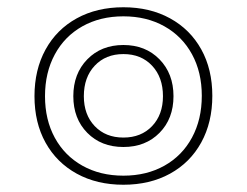

<svg xmlns="http://www.w3.org/2000/svg" viewBox="-20 -499 680 529"><path d="M75 -234Q75 -307 105.5 -362.5Q136 -418 191.5 -448.5Q247 -479 320 -479Q393 -479 448.5 -448.5Q504 -418 534.5 -363Q565 -308 565 -235Q565 -162 534.5 -106.5Q504 -51 448.5 -20.5Q393 10 320 10Q247 10 191.5 -20.5Q136 -51 105.5 -106Q75 -161 75 -234ZM536 -235Q536 -300 509 -349.5Q482 -399 433 -426.5Q384 -454 320 -454Q256 -454 207 -426.5Q158 -399 131 -349Q104 -299 104 -234Q104 -169 131 -119.5Q158 -70 207 -42.5Q256 -15 320 -15Q384 -15 433 -42.5Q482 -70 509 -120Q536 -170 536 -235ZM182 -234Q182 -296 220.5 -335.5Q259 -375 320 -375Q381 -375 419.5 -335.5Q458 -296 458 -234Q458 -172 419.5 -133Q381 -94 320 -94Q259 -94 220.5 -133Q182 -172 182 -234ZM429 -234Q429 -286 399 -318Q369 -350 320 -350Q271 -350 241 -318Q211 -286 211 -234Q211 -183 241 -151.5Q271 -120 320 -120Q369 -120 399 -151.5Q429 -183 429 -234Z"/></svg>

Font: KoHo ExtraLight
Style: Regular
Weight: 275
Version: Version 1.000; ttfautohint (v1.6)